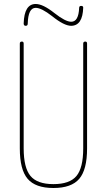

<svg xmlns="http://www.w3.org/2000/svg" viewBox="-20 -940 540 970"><path d="M99.6 -821.3Q102.5 -919.9 160.2 -919.9Q197.3 -919.9 254.9 -874Q310.5 -830.1 339.8 -830.1Q377 -830.1 379.9 -900.4Q379.9 -910.2 390.1 -910.2Q400.4 -910.2 400.4 -901.4Q397.5 -810.5 339.8 -809.6Q303.7 -809.6 243.2 -858.4Q189.5 -900.4 160.2 -900.4Q122.1 -900.4 120.1 -820.3Q120.1 -809.6 109.9 -809.6Q99.6 -809.6 99.6 -821.3ZM80.1 -190.4V-719.7Q80.1 -729.5 89.8 -730Q99.6 -730.5 99.6 -719.7V-190.4Q99.6 -92.8 133.8 -51.3Q168 -9.8 250 -9.8Q332 -9.8 366.2 -50.8Q400.4 -91.8 400.4 -190.4V-719.7Q400.4 -729.5 410.2 -730Q419.9 -730.5 419.9 -719.7V-190.4Q419.9 -83 380.4 -36.6Q340.8 9.8 250 9.8Q159.2 9.8 119.6 -36.6Q80.1 -83 80.1 -190.4Z"/></svg>

Font: Rounded-L Mgen+ 2m thin
Style: Regular
Weight: 100
Designer: [Source Han Sans]
Ryoko NISHIZUKA  (kana & ideographs); Paul D. Hunt (Latin, Greek & Cyrillic); Wenlong ZHANG  (bopomofo
Version: Version 1.059.20150602